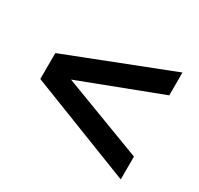

<svg xmlns="http://www.w3.org/2000/svg" viewBox="-116 -642 832 801"><g transform="rotate(30 300.0 -241.5)"><path d="M550 16 50 -179V-304L550 -499V-389L162 -241L550 -94Z"/></g></svg>

Font: Zen Kaku Gothic Antique Black
Style: Regular
Weight: 900
Designer: Yoshimichi Ohira
Foundry: Positype
Version: Version 1.001